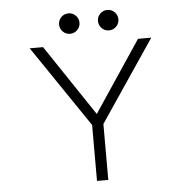

<svg xmlns="http://www.w3.org/2000/svg" viewBox="-58 -917 965 974"><g transform="rotate(-5 425.0 -430.0)"><path d="M326 -755.5Q304 -755.5 289 -770.8Q274 -786 274 -807.5Q274 -829 289 -844.2Q304 -859.5 326 -859.5Q347.5 -859.5 362.8 -844.2Q378 -829 378 -807.5Q378 -786 362.8 -770.8Q347.5 -755.5 326 -755.5ZM524 -755.5Q502.5 -755.5 487.2 -770.8Q472 -786 472 -807.5Q472 -829 487.2 -844.2Q502.5 -859.5 524 -859.5Q546 -859.5 561 -844.2Q576 -829 576 -807.5Q576 -786 561 -770.8Q546 -755.5 524 -755.5ZM396.5 0V-285L115 -700H183L425 -338.5L666.5 -700H734L454 -285V0Z"/></g></svg>

Font: League Mono Wide UltraLight
Style: Regular
Weight: 200
Width: 8
Designer: Tyler Finck
Foundry: The League of Moveable Type / Tyler Finck
Version: Version 2.210